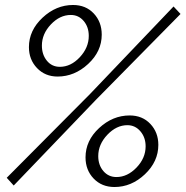

<svg xmlns="http://www.w3.org/2000/svg" viewBox="-20 -740 744 770"><path d="M96 -551Q96 -618 150.5 -669Q205 -720 273 -720Q324 -720 356 -686Q388 -652 388 -601Q388 -534 333.5 -483.5Q279 -433 211 -433Q161 -433 128.5 -467Q96 -501 96 -551ZM7 -27 341 -363 676 -714 704 -684 365 -340 35 4ZM336 -596Q336 -632 315.5 -656Q295 -680 264 -680Q220 -680 184 -642Q148 -604 148 -557Q148 -521 168 -496.5Q188 -472 220 -472Q264 -472 300 -510.5Q336 -549 336 -596ZM323 -109Q323 -176 377.5 -226.5Q432 -277 500 -277Q551 -277 583 -243Q615 -209 615 -159Q615 -92 561 -41Q507 10 439 10Q388 10 355.5 -24Q323 -58 323 -109ZM564 -153Q564 -189 543 -213.5Q522 -238 491 -238Q447 -238 410.5 -199.5Q374 -161 374 -114Q374 -78 394.5 -54Q415 -30 447 -30Q491 -30 527.5 -68Q564 -106 564 -153Z"/></svg>

Font: Raleway-v4020
Style: Italic
Weight: 400
Italic angle: -12°
Designer: Matt McInerney, Pablo Impallari, Rodrigo Fuenzalida
Foundry: Matt McInerney, Pablo Impallari, Rodrigo Fuenzalida
Version: Version 4.020;PS 004.020;hotconv 1.0.88;makeotf.lib2.5.64775